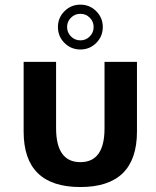

<svg xmlns="http://www.w3.org/2000/svg" viewBox="-20 -773 656 809"><path d="M318.4 15.1Q79.6 15.1 79.6 -218.8V-512.2H216.3V-233.4Q216.3 -89.8 318.4 -89.8Q420.4 -89.8 420.4 -231.4V-512.2H557.1V-218.8Q557.1 15.1 318.4 15.1ZM318.8 -564.5Q279.3 -564.5 251.7 -592Q224.1 -619.6 224.1 -659.2Q224.1 -698.2 251.7 -725.8Q279.3 -753.4 318.8 -753.4Q357.9 -753.4 385.5 -725.8Q413.1 -698.2 413.1 -659.2Q413.1 -619.6 385.5 -592Q357.9 -564.5 318.8 -564.5ZM318.8 -603Q341.8 -603 358.2 -619.4Q374.5 -635.7 374.5 -659.2Q374.5 -682.1 358.2 -698.5Q341.8 -714.8 318.8 -714.8Q295.4 -714.8 279.1 -698.5Q262.7 -682.1 262.7 -659.2Q262.7 -635.7 279.1 -619.4Q295.4 -603 318.8 -603Z"/></svg>

Font: Cadman
Style: Bold
Weight: 700
Designer: Paul James MIller
Foundry: High-Logic / Made with FontCreator
Version: Version 2.114;March 28, 2021;FontCreator 13.0.0.2683 64-bit